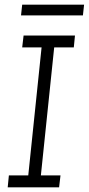

<svg xmlns="http://www.w3.org/2000/svg" viewBox="-20 -802 380 822"><path d="M75 -782H340L335 -736H70ZM18 -51H101L158 -599H75L81 -650H301L296 -599H212L155 -51H239L233 0H13Z"/></svg>

Font: Zilla Slab Light
Style: Italic
Weight: 300
Italic angle: -6°
Designer: Typotheque.com
Foundry: Typotheque type foundry
Version: Version 1.1; 2017; ttfautohint (v1.6)